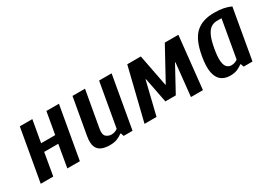

<svg xmlns="http://www.w3.org/2000/svg" viewBox="-11 -1047 2202 1594"><g transform="rotate(-30 1089.5 -250.0)"><path d="M65 0 153 -500H273L236 -290H371L408 -500H528L440 0H320L357 -215H222L185 0Z M723 10Q681 10 648 -3Q615 -16 600 -50.5Q585 -85 596 -150L658 -500H778L716 -150Q707 -98 728.5 -79Q750 -60 780 -60Q799 -60 814.5 -66.5Q830 -73 839 -80L913 -500H1033L945 0H860L850 -30H845Q826 -15 797 -2.5Q768 10 723 10Z M1060 0 1183 -500H1313L1372 -195H1376L1543 -500H1673L1620 0H1505L1538 -315H1534L1403 -75H1303L1256 -315H1252L1175 0Z M1878 10Q1828 10 1794 -15.5Q1760 -41 1748.5 -98Q1737 -155 1754 -250Q1779 -393 1843 -451.5Q1907 -510 2019 -510Q2072 -510 2108.5 -502.5Q2145 -495 2179 -480L2095 0H2010L2000 -30H1995Q1976 -15 1947.5 -2.5Q1919 10 1878 10ZM1930 -60Q1949 -60 1964.5 -66.5Q1980 -73 1989 -80L2052 -440H2007Q1977 -440 1951.5 -424Q1926 -408 1906.5 -366.5Q1887 -325 1874 -250Q1861 -175 1865.5 -134Q1870 -93 1887.5 -76.5Q1905 -60 1930 -60Z"/></g></svg>

Font: Cuprum
Style: Bold Italic
Weight: 700
Italic angle: -10°
Designer: Jovanny Lemonad
Foundry: Jovanny Lemonad
Version: Version 3.000